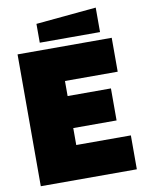

<svg xmlns="http://www.w3.org/2000/svg" viewBox="-94 -937 769 1004"><g transform="rotate(-10 290.0 -435.0)"><path d="M40 0V-700H540V-520H260V-440H490V-270H260V-180H550V0ZM165 -740V-840L485 -870V-740Z"/></g></svg>

Font: Tektur Black
Style: Regular
Weight: 900
Designer: Adam Jagosz
Foundry: Adam Jagosz
Version: Version 1.005;gftools[0.9.30]